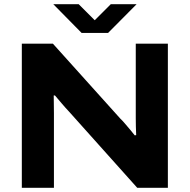

<svg xmlns="http://www.w3.org/2000/svg" viewBox="-20 -895 904 915"><path d="M84 0V-687H232L554 -329Q563 -321 575.5 -306Q588 -291 601 -276Q614 -261 622 -250L629 -251Q628 -269 627.5 -292Q627 -315 627 -332V-687H780V0H634L310 -362Q292 -381 272.5 -404Q253 -427 242 -440H236Q236 -426 236.5 -403.5Q237 -381 237 -355V0ZM234 -875H355L462 -768H401L508 -875H631L495 -738H369Z"/></svg>

Font: Archivo SemiExpanded
Style: Bold
Weight: 700
Width: 6
Designer: Hector Gatti
Foundry: Omnibus-Type
Version: Version 2.001